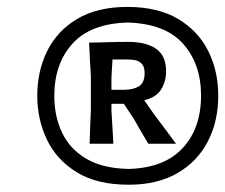

<svg xmlns="http://www.w3.org/2000/svg" viewBox="-20 -766 635 541"><path d="M342.5 -245.5Q253.5 -245.5 196.5 -280.5Q139.5 -315.5 112.2 -372.5Q85 -429.5 85 -496Q85 -566 113.2 -622.8Q141.5 -679.5 198 -713Q254.5 -746.5 339 -746.5Q424.5 -746.5 481.5 -712.8Q538.5 -679 566.8 -622.2Q595 -565.5 595 -496.5Q595 -424.5 565.8 -367.8Q536.5 -311 480 -278.2Q423.5 -245.5 342.5 -245.5ZM342 -290Q442.5 -292.5 494.5 -348.5Q546.5 -404.5 546.5 -496.5Q546.5 -586 495.8 -642.8Q445 -699.5 339.5 -702.5Q235 -699.5 184 -642.8Q133 -586 133 -496Q133 -438 155 -392Q177 -346 223 -318.8Q269 -291.5 342 -290ZM232.5 -361Q233 -385 234 -406.8Q235 -428.5 236 -455V-551Q234.5 -577 233.2 -599.8Q232 -622.5 231 -646Q252.5 -646 280 -647Q307.5 -648 341.5 -648Q392.5 -648 420.2 -628.2Q448 -608.5 448 -565.5Q448 -536.5 434 -514Q420 -491.5 386.5 -483.5L414 -444Q430.5 -422.5 446.5 -400.8Q462.5 -379 476 -361H398Q386 -381 376.5 -397.2Q367 -413.5 357.5 -430.5L329 -473.5H294V-455Q295.5 -428.5 296.8 -406.8Q298 -385 299.5 -361ZM339 -598.5H297Q296 -586.5 295.5 -573.8Q295 -561 294 -547V-513H329.5Q355.5 -513 371.5 -523Q387.5 -533 387.5 -559.5Q387.5 -578.5 379 -586.8Q370.5 -595 359.2 -596.8Q348 -598.5 339 -598.5Z"/></svg>

Font: Commissioner Loud SemiBold
Style: Italic
Weight: 600
Italic angle: -12°
Designer: Kostas Bartsokas
Foundry: Kostas Bartsokas
Version: Version 1.000; ttfautohint (v1.8.3)